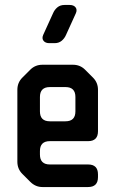

<svg xmlns="http://www.w3.org/2000/svg" viewBox="-20 -746 465 774"><path d="M102 -13Q123 8 151 8H335Q375 8 375 -32V-43Q375 -83 335 -83H181Q141 -83 141 -123V-137Q141 -177 181 -177H335Q375 -177 375 -217V-384Q375 -413 355 -433L323 -465Q303 -485 274 -485H151Q122 -485 102 -465L70 -433Q50 -413 50 -384V-94Q50 -65 70 -45ZM141 -297V-355Q141 -395 181 -395H244Q284 -395 284 -355V-297Q284 -257 244 -257H181Q141 -257 141 -297ZM179 -572H200Q217 -572 228.5 -581.5Q240 -591 246 -605L286 -693Q292 -707 284.5 -716.5Q277 -726 261 -726H240Q223 -726 211.5 -716.5Q200 -707 194 -693L154 -605Q148 -591 155.5 -581.5Q163 -572 179 -572Z"/></svg>

Font: WDXL Lubrifont SC
Style: Regular
Weight: 400
Designer: [WDXL Lubrifont] Copyright 2020-2022 (c) NightFurySL2001, Skr-ZERO; [ZCOOL QingKe HuangYou] Copyright 2018-2022 (c) The 
Version: Version 2.001;hotconv 1.1.1;makeotfexe 2.6.0